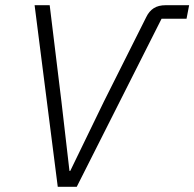

<svg xmlns="http://www.w3.org/2000/svg" viewBox="-20 -718 747 738"><path d="M275 0H202L113 -698H171L216 -329L247 -61H250L380 -329L542 -652Q553 -675 571 -686.5Q589 -698 617 -698H707L697 -646H601Z"/></svg>

Font: IBM Plex Sans Light
Style: Italic
Weight: 300
Italic angle: -11.31°
Designer: Mike Abbink, Paul van der Laan, Pieter van Rosmalen
Foundry: Bold Monday
Version: Version 3.201